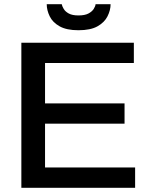

<svg xmlns="http://www.w3.org/2000/svg" viewBox="-20 -888 714 908"><path d="M81 0V-686H613V-590H193V-399H569V-303H193V-96H619V0ZM351 -745Q295 -745 262 -763.5Q229 -782 215 -811Q201 -840 201 -868H272Q274 -858 281.5 -845.5Q289 -833 305.5 -824Q322 -815 351 -815Q381 -815 398 -824Q415 -833 423 -845.5Q431 -858 432 -868H503Q503 -840 488.5 -811Q474 -782 441 -763.5Q408 -745 351 -745Z"/></svg>

Font: Archivo SemiBold Medium
Style: Regular
Weight: 500
Version: Version 2.001